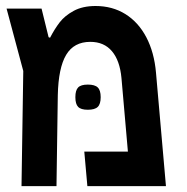

<svg xmlns="http://www.w3.org/2000/svg" viewBox="-20 -636 640 656"><path d="M513 -387.5 547 0H278.5L268 -118H417L395 -369.5Q389.5 -429 362.5 -461Q335.5 -493 288.5 -493Q232.5 -493 206 -448.5Q179.5 -404 177.5 -311L173 0H53.5L59.5 -393.5L2.5 -606.5H122L146 -509L151 -507Q166.5 -537 184 -559.8Q201.5 -582.5 232 -599Q262.5 -615.5 306.5 -615.5Q364 -615.5 408.5 -587.8Q453 -560 480 -508.5Q507 -457 513 -387.5ZM237.5 -304Q237.5 -327.5 247 -337.2Q256.5 -347 280 -347Q304 -347 314 -337.2Q324 -327.5 324 -304Q324 -280.5 314 -270.8Q304 -261 280 -261Q256.5 -261 247 -270.8Q237.5 -280.5 237.5 -304Z"/></svg>

Font: JuliaMono SemiBold
Style: Italic
Weight: 600
Italic angle: -9°
Monospace: yes
Designer: cormullion
Foundry: corm
Version: Version 0.056; ttfautohint (v1.8.4)